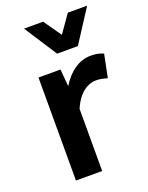

<svg xmlns="http://www.w3.org/2000/svg" viewBox="-137 -789 662 860"><g transform="rotate(-20 194.0 -359.5)"><path d="M198 0V-296C227 -365 272 -391 309 -391C330 -391 342 -388 359 -383L364 -382L386 -491L382 -493C366 -500 349 -503 324 -503C272 -503 221 -469 185 -409L178 -491H73V0ZM287 -563 388 -719H296L237 -635L178 -719H87L188 -563Z"/></g></svg>

Font: Falling Sky
Style: Med
Weight: 500
Designer: Paul D. Hunt
Foundry: Adobe Systems Incorporated
Version: Version 1.02